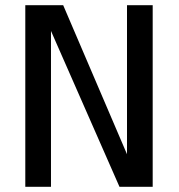

<svg xmlns="http://www.w3.org/2000/svg" viewBox="-20 -720 690 740"><path d="M77.5 0V-700H223.5L486 -87H469.5V-700H568.5V0H440.5L172 -611H176.5V0Z"/></svg>

Font: Trispace Thin
Style: Regular
Weight: 400
Version: Version 1.210